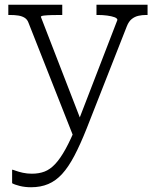

<svg xmlns="http://www.w3.org/2000/svg" viewBox="-20 -557 656 808"><path d="M327 -34 319 -6 291 23 100 -461Q95 -475 84 -482Q73 -489 57.5 -491.5Q42 -494 21 -494H15V-537H242V-494H236Q217 -494 197.5 -493.5Q178 -493 165 -491.5Q152 -490 152 -486ZM345 -17Q318 51 293 98.5Q268 146 241.5 175Q215 204 183 217.5Q151 231 111 231Q85 231 63 225.5Q41 220 31 214V157Q34 157 46 161.5Q58 166 76 170Q94 174 114 174Q144 174 167.5 165Q191 156 212.5 133Q234 110 256 70Q278 30 303 -31L310 -48L474 -473Q474 -480 462 -484.5Q450 -489 431 -491.5Q412 -494 392 -494H386V-537H601V-494H595Q578 -494 562.5 -490.5Q547 -487 534.5 -477Q522 -467 514 -447Z"/></svg>

Font: Roboto Serif 20pt ExtraLight
Style: Regular
Weight: 250
Version: Version 1.008